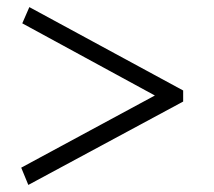

<svg xmlns="http://www.w3.org/2000/svg" viewBox="-20 -545 606 543"><path d="M60.1 -22 40 -70.8 418 -274.9 43 -479 63 -524.9 498 -289.1V-257.8Z"/></svg>

Font: New Heterodox Mono
Style: Book
Weight: 400
Designer: Hao Chi Kiang <hello@hckiang.com>, Alexey Kryukov <alexios@thessalonica.org.ru>
Version: Version 0.0.3